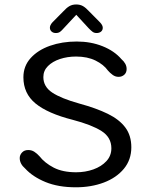

<svg xmlns="http://www.w3.org/2000/svg" viewBox="-20 -806 659 837"><path d="M310.5 10.5Q234 10.5 178.2 -12.5Q122.5 -35.5 90 -71Q66 -91.5 66 -117Q66 -130.5 76 -141.2Q86 -152 103 -152Q118 -152 129.5 -144.5Q141 -137 151.5 -125.5Q175 -95.5 214.2 -75.2Q253.5 -55 312 -55Q352 -55 387 -67.5Q422 -80 443.8 -103.5Q465.5 -127 465.5 -159.5Q465.5 -207.5 422.5 -234.8Q379.5 -262 297.5 -283.5Q187.5 -311.5 134.8 -355Q82 -398.5 82 -469Q82 -518 113.8 -553Q145.5 -588 198.2 -606.5Q251 -625 314.5 -625Q376 -625 427.2 -604.5Q478.5 -584 509 -548.5Q520 -539 526 -528.2Q532 -517.5 532 -505Q532 -489.5 521.8 -480.2Q511.5 -471 497 -471Q482.5 -471 470.8 -479.8Q459 -488.5 450.5 -498.5Q432 -524.5 396.5 -542Q361 -559.5 311.5 -559.5Q274 -559.5 241.5 -548.8Q209 -538 189 -518Q169 -498 169 -470Q169 -428 208 -402.2Q247 -376.5 326 -354.5Q399.5 -334.5 450 -309.8Q500.5 -285 526.5 -250Q552.5 -215 552.5 -164Q552.5 -109.5 520 -70.2Q487.5 -31 432.5 -10.2Q377.5 10.5 310.5 10.5ZM416 -708.5Q428 -696 428 -685Q428 -674.5 420.5 -668.2Q413 -662 401 -662Q390.5 -662 383 -667.8Q375.5 -673.5 366.5 -683L312.5 -741.5L258 -683Q249 -672.5 241.8 -667.2Q234.5 -662 223.5 -662Q212 -662 204.8 -668.5Q197.5 -675 197.5 -685.5Q197.5 -690.5 200.2 -696.5Q203 -702.5 208.5 -708.5L255.5 -756Q269.5 -771.5 282.2 -779Q295 -786.5 312 -786.5Q329.5 -786.5 342 -779.2Q354.5 -772 369 -756Z"/></svg>

Font: Sono ExtraLight Monospace
Style: Regular
Weight: 400
Version: Version 2.112